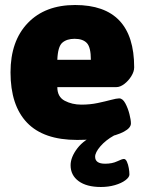

<svg xmlns="http://www.w3.org/2000/svg" viewBox="-20 -551 579 767"><path d="M288 8Q154 8 88 -61Q22 -130 22 -262Q22 -387 91 -459Q160 -531 280 -531Q516 -531 516 -282Q516 -265 504.5 -246.5Q493 -228 476.5 -215.5Q460 -203 445 -203H209Q209 -164 238.5 -148.5Q268 -133 305 -133Q340 -133 370.5 -139.5Q401 -146 423.5 -152Q446 -158 456 -158Q470 -158 480.5 -138.5Q491 -119 497 -95.5Q503 -72 503 -58Q503 -40 475 -25Q447 -10 398.5 -1Q350 8 288 8ZM209 -312H343Q343 -362 327 -379Q311 -396 278 -396Q247 -396 229 -380.5Q211 -365 209 -312ZM383 196Q326 196 294 172.5Q262 149 262 109Q262 77 289 41.5Q316 6 371 -17L436 -10Q402 9 381 33.5Q360 58 360 75Q360 103 400 103Q428 103 448 93.5Q468 84 475 84Q482 84 487 95Q492 106 494.5 120.5Q497 135 497 146Q497 157 481 169Q465 181 439 188.5Q413 196 383 196Z"/></svg>

Font: Asap Black
Style: Regular
Weight: 900
Designer: Pablo Cosgaya
Foundry: Omnibus-Type
Version: Version 3.001; ttfautohint (v1.8.4.7-5d5b)